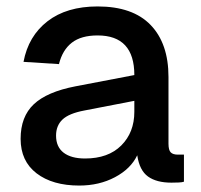

<svg xmlns="http://www.w3.org/2000/svg" viewBox="-20 -564 624 596"><path d="M226 12Q143 12 93.5 -26Q44 -64 44 -133Q44 -202 85 -240.5Q126 -279 214 -296L397 -331Q397 -454 283 -454Q232 -454 203 -431.5Q174 -409 163 -365L53 -372Q68 -452 127.5 -498Q187 -544 283 -544Q392 -544 447.5 -486.5Q503 -429 503 -325V-118Q503 -98 510 -91Q517 -84 532 -84H551V0Q546 2 534.5 2.5Q523 3 512 3Q466 3 439.5 -16Q413 -35 406 -82Q386 -40 337 -14Q288 12 226 12ZM244 -72Q316 -72 356.5 -112.5Q397 -153 397 -217V-251L242 -221Q194 -212 174 -193Q154 -174 154 -143Q154 -108 177.5 -90Q201 -72 244 -72Z"/></svg>

Font: Geist Med
Style: Regular
Weight: 400
Designer: Basement.studio, Andrés Briganti, Mateo Zaragoza
Foundry: Basement.studio, Vercel, Andrés Briganti, Guido Ferreyra, Mateo Zaragoza
Version: Version 1.401